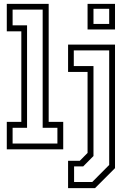

<svg xmlns="http://www.w3.org/2000/svg" viewBox="-20 -770 668 990"><path d="M15 0V-141.5H90V-608.5H15V-750H231V-141.5H306V0ZM45 -30H276V-111H200V-720.5H45V-639.5H119.5V-111H45ZM431.5 -618V-750H573V-618ZM462 -646.5H543V-724.5H462ZM331 200V59H391.5L431.5 18.5V-399H331V-540H573V97L470 200ZM362 168.5H455.5L543 80.5V-510H360.5V-429.5H462V34.5L409 88H362Z"/></svg>

Font: Tourney Condensed Light
Style: Regular
Weight: 300
Width: 3
Designer: Tyler Finck
Foundry: Etcetera Type Co
Version: Version 1.010; ttfautohint (v1.8.3)